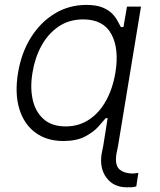

<svg xmlns="http://www.w3.org/2000/svg" viewBox="-20 -573 664 797"><path d="M506 204.5Q452.4 204.5 422.6 165.7Q392.8 126.8 401.6 66.8L408.7 31.6L426.8 -82.7H419Q408.7 -70.3 388.5 -47.6Q368.3 -24.9 333.3 -6.4Q298.3 12.1 242.9 12.4Q172.9 12.1 125.9 -23.3Q78.8 -58.6 59.8 -122.3Q40.8 -186.1 55 -271.3Q68.9 -354.8 108.7 -418Q148.4 -481.2 207.6 -516.9Q266.7 -552.6 338.4 -552.6Q380.3 -552.6 406.2 -541.7Q432.2 -530.9 446.7 -515.3Q461.3 -499.6 468.9 -484.4Q476.6 -469.1 481.9 -460.6H492.5L507.1 -545.5H565.3L470.2 31.6L463.1 66.8Q456.3 112.9 475.9 130Q495.4 147 531.2 147.4Q538 147 544.2 146.1Q550.4 145.2 554.3 144.5L545.8 200.6Q536.9 203.8 527.7 204.2Q518.5 204.5 510.3 204.5Q507.5 204.5 506 204.5ZM252.5 -48.3Q307.5 -48.3 350.1 -76.7Q392.8 -105.1 420.6 -155.9Q448.5 -206.7 459.2 -272.7Q475.1 -370.4 442.3 -431.3Q409.4 -492.2 325.6 -492.5Q267 -492.5 223.4 -462.9Q179.7 -433.2 152.3 -383.5Q125 -333.8 115.1 -272.7Q104.4 -210.9 115.6 -160Q126.8 -109 160.9 -78.7Q195 -48.3 252.5 -48.3Z"/></svg>

Font: Inter Light  BETA
Style: Italic
Weight: 300
Italic angle: 9.39999°
Designer: Rasmus Andersson
Foundry: rsms
Version: Version 3.011;git-f93a4a705